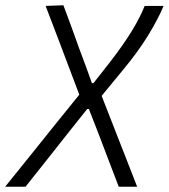

<svg xmlns="http://www.w3.org/2000/svg" viewBox="-90 -518 642 730"><path d="M-70.5 192Q-35.5 148.5 17 83.5Q69.5 18.5 131 -58.5L211.5 -158L174.5 -256Q152 -315.5 129 -376.2Q106 -437 83.5 -495.5L151 -498Q163.5 -465 179.5 -421.5Q195 -378 210.2 -336.2Q225.5 -294.5 236 -267L259.5 -202H265.5L329.5 -283.5Q381.5 -351 412.8 -402.8Q444 -454.5 460 -495.5H532Q511.5 -446 473.5 -384Q435.5 -322 380 -255L296.5 -153.5L350 -16.5Q378 55 396 101Q414 147 431.5 192H361.5Q344 146 326.5 100.5Q309 54.5 291 7L248 -103.5H241.5L180.5 -27Q122.5 46.5 80.5 99.5Q38.5 152.5 7 192Z"/></svg>

Font: Heraclito Light
Style: Italic
Weight: 300
Italic angle: -12°
Designer: Kostas Bartsokas (font) & Cristiano Sobral (main changes)
Foundry: Kostas Bartsokas (font) & Cristiano Sobral (main changes)
Version: Version 1.00;July 8, 2020;FontCreator 13.0.0.2655 64-bit